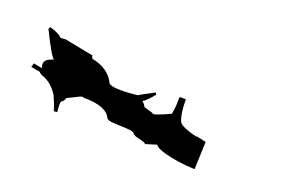

<svg xmlns="http://www.w3.org/2000/svg" viewBox="-40 -722 859 559"><g transform="rotate(-5 390.0 -442.5)"><path d="M370.1 -303.7Q370.1 -308.6 355.2 -319.8Q340.3 -331.1 340.3 -335.9Q340.3 -343.3 322 -353Q303.7 -362.8 285.6 -372.1Q267.6 -381.3 267.6 -388.7Q267.6 -424.3 204.1 -453.6Q204.1 -457 193.8 -458L152.8 -457Q147 -448.7 138.7 -448.7Q133.8 -448.7 123.5 -418.5L113.8 -422.4Q117.2 -443.8 117.2 -470.2Q111.8 -508.8 88.4 -529.8Q83.5 -535.6 83.5 -539.6L59.6 -556.6L68.4 -565.9L90.8 -549.8Q90.8 -572.8 113.3 -572.8L128.4 -572.3Q121.1 -572.3 119.1 -662.6L125.5 -667Q150.4 -643.6 150.4 -635.7Q150.4 -632.8 166 -627.9L240.7 -573.7H239.3L238.8 -564.9Q282.7 -532.7 282.7 -488.8Q287.6 -472.7 360.8 -447.3Q366.2 -448.2 414.1 -450.7L415.5 -444.3Q389.2 -431.2 373 -428.7Q377 -424.8 377.9 -411.1L399.4 -392.1Q395.5 -384.8 455.6 -384.8Q456.1 -384.8 463.4 -396Q470.7 -407.2 482.4 -431.6L500 -423.3Q480.5 -382.8 480.5 -356.4Q483.4 -345.7 501.7 -328.6Q520 -311.5 524.4 -311.5L546.4 -294.4L507.3 -218.3L481.9 -232.4Q456.5 -247.1 431.2 -267.3Q405.8 -287.6 405.8 -298.8Z"/></g></svg>

Font: Eater Caps
Style: Regular
Weight: 400
Version: Version 001.002